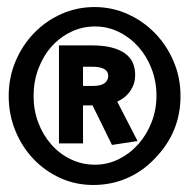

<svg xmlns="http://www.w3.org/2000/svg" viewBox="-20 -548 540 550"><path d="M423.8 -94.2Q388.7 -57.1 343.8 -37.6Q298.8 -18.1 247.1 -18.1Q196.3 -18.1 152.1 -38.3Q107.9 -58.6 75.2 -93.3Q42.5 -127.9 23.7 -174.3Q4.9 -220.7 4.9 -272.9Q4.9 -325.7 24.4 -372.1Q43.9 -418.5 77.4 -453.1Q110.8 -487.8 155.5 -507.8Q200.2 -527.8 251 -527.8Q300.8 -527.8 345.5 -507.8Q390.1 -487.8 423.8 -453.1Q457.5 -418.5 477.3 -372.1Q497.1 -325.7 497.1 -272.9Q497.1 -169.4 423.8 -94.2ZM252 -472.2Q215.3 -472.2 183.1 -456.5Q150.9 -440.9 127.2 -414.1Q103.5 -387.2 89.8 -350.8Q76.2 -314.5 76.2 -272.9Q76.2 -231.9 89.8 -196.3Q103.5 -160.6 127.2 -133.8Q150.9 -106.9 183.1 -91.6Q215.3 -76.2 252 -76.2Q288.1 -76.2 320.1 -92Q352.1 -107.9 376.2 -135Q400.4 -162.1 414.3 -198Q428.2 -233.9 428.2 -273.9Q428.2 -314 414.6 -350.1Q400.9 -386.2 377 -413.3Q353 -440.4 320.8 -456.3Q288.6 -472.2 252 -472.2ZM148.9 -137.2V-418H242.2Q275.9 -418 299.6 -411.9Q323.2 -405.8 338.4 -394.8Q353.5 -383.8 360.4 -368.2Q367.2 -352.5 367.2 -333Q367.2 -308.6 353.8 -288.3Q340.3 -268.1 315.9 -256.8L374 -144L300.8 -132.8L245.1 -246.1H217.8V-137.2ZM245.1 -301.8Q269 -301.8 279.5 -309.6Q290 -317.4 290 -331.1Q290 -343.3 278.8 -350.1Q267.6 -356.9 242.2 -356.9H217.8V-301.8Z"/></svg>

Font: InconsolataGo
Style: Bold
Weight: 700
Designer: Raph Levien, Kirill Tkachev(cyreal.org)
Foundry: Raph Levien, Kirill Tkachev(cyreal.org)
Version: Version 1.015; ttfautohint (v0.92) -l 8 -r 50 -G 200 -x 14 -